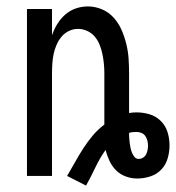

<svg xmlns="http://www.w3.org/2000/svg" viewBox="-20 -548 548 598"><path d="M248 30 189 0Q202 -22 214 -43.5Q226 -65 239.5 -86Q253 -107 269 -126Q285 -145 305 -160V-320Q305 -335 303.5 -350Q302 -365 299 -379.5Q296 -394 290.5 -408Q285 -422 275.5 -433.5Q266 -445 252 -451.5Q238 -458 223 -458Q208 -458 194.5 -451.5Q181 -445 171.5 -433.5Q162 -422 156 -408Q150 -394 147 -379.5Q144 -365 143 -350Q142 -335 142 -320V0H64V-520H142V-438Q148 -456 158 -472.5Q168 -489 182.5 -502Q197 -515 215.5 -521.5Q234 -528 254 -528Q276 -528 297.5 -519Q319 -510 334.5 -492.5Q350 -475 359 -454Q368 -433 373.5 -410.5Q379 -388 380.5 -365.5Q382 -343 382 -320V-196Q388 -197 393.5 -197.5Q399 -198 405 -198Q426 -198 446 -192Q466 -186 481 -171Q496 -156 502 -136Q508 -116 508 -95Q508 -74 502 -54Q496 -34 482 -19.5Q468 -5 448 1.5Q428 8 407 8Q389 8 371.5 1.5Q354 -5 341.5 -17.5Q329 -30 321 -47Q313 -64 309 -81Q300 -69 292 -55Q284 -41 277 -26.5Q270 -12 263 2Q256 16 248 30ZM412 -53Q419 -53 425.5 -57Q432 -61 435 -67Q438 -73 439.5 -80Q441 -87 441 -94Q441 -102 439 -110Q437 -118 432.5 -124.5Q428 -131 420.5 -134Q413 -137 405 -137Q399 -137 393.5 -136.5Q388 -136 382 -134Q382 -126 382.5 -118Q383 -110 384 -102.5Q385 -95 386.5 -87.5Q388 -80 391 -72.5Q394 -65 399 -59Q404 -53 412 -53Z"/></svg>

Font: Iosevka MaddieWtf
Style: Regular
Weight: 400
Monospace: yes
Designer: Belleve Invis
Foundry: Belleve Invis
Version: Version 31.3.0; ttfautohint (v1.8.3)